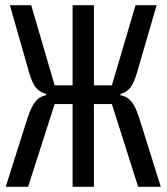

<svg xmlns="http://www.w3.org/2000/svg" viewBox="-20 -718 640 738"><path d="M259 -318H190L88 0H2L86 -265Q94 -289 102 -305Q110 -321 118.5 -330.5Q127 -340 136.5 -345Q146 -350 157 -352V-357Q136 -362 120 -379Q104 -396 92 -439L18 -698H100L190 -390H259V-698H341V-390H410L501 -698H582L507 -440Q494 -396 479 -379Q464 -362 443 -357V-352Q454 -350 464 -345Q474 -340 483 -330Q492 -320 499.5 -304.5Q507 -289 515 -265L598 0H511L410 -318H341V0H259Z"/></svg>

Font: PlemolJP35 Console
Style: Regular
Weight: 400
Version: v2.0.3; ttfautohint (v1.8.4.7-5d5b-dirty) -l 6 -r 45 -G 200 